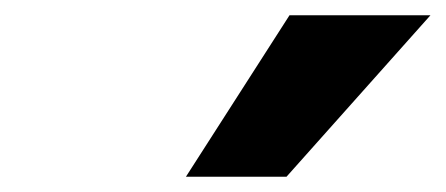

<svg xmlns="http://www.w3.org/2000/svg" viewBox="-20 -795 585 252"><path d="M224 -563 360 -775H545L356 -563Z"/></svg>

Font: Nunito Sans 6pt Black
Style: Italic
Weight: 900
Italic angle: -9°
Version: Version 3.101;gftools[0.9.27]